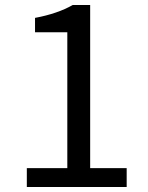

<svg xmlns="http://www.w3.org/2000/svg" viewBox="-20 -753 595 773"><path d="M88 -76H251V-623H121V-681Q212 -698 273 -733H343V-76H490V0H88Z"/></svg>

Font: `nÑOSR
Style: Regular
Weight: 400
Designer: Ryoko NISHIZUKA ¬âXZm¬º[P (kana & ideographs); Paul D. Hunt (Latin, Greek & Cyrillic); Wenlong ZHANG _ e¬á¬ü¬ô (bopomof
Foundry: Adobe Systems Incorporated
Version: Version 1.00 June 24, 2014, initial release